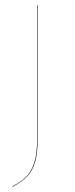

<svg xmlns="http://www.w3.org/2000/svg" viewBox="-20 -537 292 748"><path d="M127 -1Q127 58 117 93Q107 128 86.5 149.5Q66 171 29 191L28 189Q65 170 85 148.5Q105 127 115 92Q125 57 125 -1V-517H127Z"/></svg>

Font: FiraGO Two
Style: Regular
Weight: 100
Designer: bBox Type
Foundry: bBox Type GmbH
Version: Version 1.001